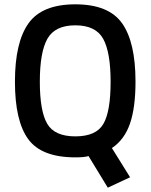

<svg xmlns="http://www.w3.org/2000/svg" viewBox="-20 -716 696 887"><path d="M328 11Q172 11 110.5 -73Q49 -157 49 -338.5Q49 -520 111.5 -608Q174 -696 328 -696Q482 -696 544 -608.5Q606 -521 606 -339Q606 -219 580.5 -145Q555 -71 497 -32L581 103L478 151L389 5Q370 11 328 11ZM198 -144.5Q232 -86 328 -86Q424 -86 457.5 -143.5Q491 -201 491 -338Q491 -475 456.5 -537Q422 -599 328 -599Q234 -599 199 -537Q164 -475 164 -339Q164 -203 198 -144.5Z"/></svg>

Font: TitilliumWeb-SemiBold
Style: SemiBold
Weight: 600
Version: Version 1.001;PS 57.000;hotconv 1.0.70;makeotf.lib2.5.55311